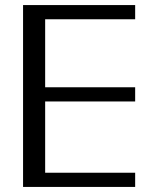

<svg xmlns="http://www.w3.org/2000/svg" viewBox="-20 -736 609 756"><path d="M70.8 0V-716H512.2V-660.2H91.6L157.8 -710.5V-343.1L103.2 -392.4H512.2V-336.5H102.1L157.8 -388.6V-6.6L103.2 -55.8H512.2V0Z"/></svg>

Font: Russolo 10pt ExtraLight
Style: Regular
Weight: 200
Designer: Micah Stupak-Hahn
Version: Version 1.000